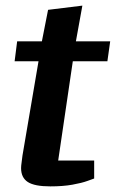

<svg xmlns="http://www.w3.org/2000/svg" viewBox="-20 -654 412 683"><path d="M159 9Q103 9 79 -6.5Q55 -22 55 -56Q55 -64 57 -77.5Q59 -91 60 -101L117 -436H32L41 -507H129L151 -619L273 -634L250 -507H372L362 -436H239L187 -83H315V-19Q312 -18 291.5 -10.5Q271 -3 237.5 3Q204 9 159 9Z"/></svg>

Font: Faustina Light
Style: Bold Italic
Weight: 700
Italic angle: -8°
Version: Version 1.200